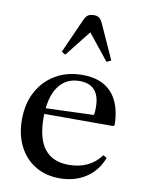

<svg xmlns="http://www.w3.org/2000/svg" viewBox="-93 -913 747 989"><g transform="rotate(10 280.0 -419.0)"><path d="M287.5 10.5Q215 10.5 160.2 -22.8Q105.5 -56 75.2 -115.8Q45 -175.5 45 -254Q45 -337.5 78.8 -400.5Q112.5 -463.5 173.2 -499Q234 -534.5 314 -534.5Q413 -534.5 465.8 -477Q518.5 -419.5 520.5 -308.5L513.5 -302.5H126V-331.5L406 -341.5Q409.5 -354.5 409.5 -381Q409.5 -501 304 -501Q231.5 -501 192.2 -444.2Q153 -387.5 153 -283.5Q153 -66 322 -66Q432 -66 490.5 -146L509 -134.5Q483 -65.5 424.8 -27.5Q366.5 10.5 287.5 10.5ZM207 -622 186.5 -633.5 268.5 -817Q276 -833 287 -840.5Q298 -848 317.5 -848Q335 -848 344.8 -840.5Q354.5 -833 362.5 -817L445.5 -633.5L422.5 -622L314 -757.5Z"/></g></svg>

Font: Libre Caslon Text
Style: Regular
Weight: 400
Designer: Pablo Impallari, Rodrigo Fuenzalida, Katja Schimmel
Foundry: Pablo Impallari, Rodrigo Fuenzalida
Version: Version 2.000